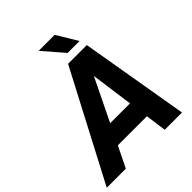

<svg xmlns="http://www.w3.org/2000/svg" viewBox="-302 -1118 1274 1274"><g transform="rotate(-45 335.0 -481.0)"><path d="M661 0H499L479 -147H206L134 0H-45L355 -763H531ZM419 -585 274 -287H460ZM516 -816H404L278 -962H428Z"/></g></svg>

Font: Open Sauce One ExtraBold Italic
Style: Regular
Weight: 800
Italic angle: -10°
Designer: Alfredo Marco Pradil
Foundry: Creative Sauce Fz LLC
Version: Version 1.477